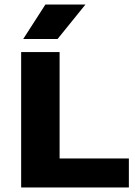

<svg xmlns="http://www.w3.org/2000/svg" viewBox="-20 -824 594 844"><path d="M73 0V-595H242V-127.5H546.5V0ZM82 -652.5 179.5 -804H355.5L233 -652.5Z"/></svg>

Font: Encode Sans SC SemiExpanded
Style: Bold
Weight: 700
Width: 6
Designer: Multiple Designers
Foundry: Impallari Type
Version: Version 3.002